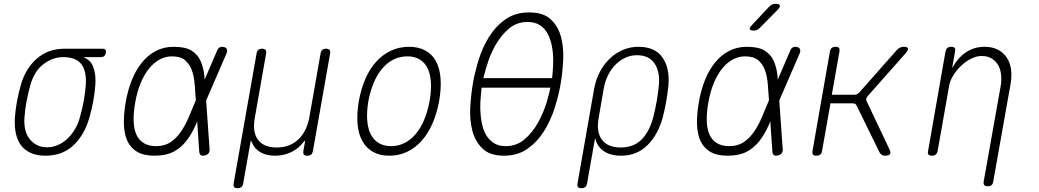

<svg xmlns="http://www.w3.org/2000/svg" viewBox="-20 -805 5440 1005"><path d="M508 -506H416Q454 -492 468.5 -453.5Q483 -415 479 -360Q476 -318 468 -275Q460 -232 448 -190Q423 -100 365 -45Q307 10 218 10Q174 10 142 -4Q110 -18 90.5 -44Q71 -70 63 -107Q55 -144 58 -190Q61 -232 69 -275Q77 -318 89 -360Q113 -445 172 -497.5Q231 -550 318 -550H516Q527 -550 531.5 -544.5Q536 -539 534 -528Q532 -517 525.5 -511.5Q519 -506 508 -506ZM226 -34Q253 -34 279.5 -44.5Q306 -55 329 -75.5Q352 -96 370 -125Q388 -154 398 -190Q410 -232 418 -275Q426 -318 429 -360Q434 -432 406 -469Q378 -506 310 -506Q257 -506 208.5 -470Q160 -434 139 -360Q127 -318 119 -275Q111 -232 108 -190Q103 -115 137.5 -74.5Q172 -34 226 -34Z M1077 -24Q1078 -11 1071.5 -2.5Q1065 6 1051 9Q1038 12 1031 7Q1024 2 1023 -11L1012 -170L1004 -150Q982 -101 954 -65.5Q926 -30 887 -10Q848 10 788 10Q733 10 698.5 -10Q664 -30 647 -66.5Q630 -103 628.5 -154.5Q627 -206 638 -270Q649 -334 670.5 -387Q692 -440 723.5 -478.5Q755 -517 796.5 -538.5Q838 -560 889 -560Q949 -560 981 -541Q1013 -522 1029 -488Q1045 -454 1050 -406Q1050 -397 1051 -388L1116 -539Q1121 -552 1130 -557Q1139 -562 1152 -559Q1164 -556 1167.5 -547.5Q1171 -539 1166 -526L1059 -279ZM1005 -280V-282Q1002 -323 999 -363.5Q996 -404 984.5 -436.5Q973 -469 949 -489.5Q925 -510 880 -510Q846 -510 815.5 -493.5Q785 -477 760 -446Q735 -415 716.5 -370.5Q698 -326 688 -270Q678 -214 679.5 -171Q681 -128 694.5 -99Q708 -70 734 -55Q760 -40 797 -40Q842 -40 873.5 -61.5Q905 -83 928 -117Q951 -151 968.5 -193Q986 -235 1003 -275Z M1223 180Q1210 180 1205.5 174Q1201 168 1203 155L1323 -525Q1325 -538 1332 -544Q1339 -550 1352 -550Q1365 -550 1370 -544Q1375 -538 1373 -525L1314 -190Q1300 -115 1330 -74Q1360 -33 1428 -33Q1496 -33 1540.5 -74Q1585 -115 1599 -190L1658 -525Q1660 -538 1667 -544Q1674 -550 1687 -550Q1700 -550 1705 -544Q1710 -538 1708 -525L1618 -15Q1616 -2 1608.5 4Q1601 10 1588 10Q1575 10 1570.5 4Q1566 -2 1568 -15L1576 -60Q1577 -68 1575.5 -68.5Q1574 -69 1569 -62Q1544 -28 1505 -9Q1466 10 1420 10Q1374 10 1342.5 -8.5Q1311 -27 1298 -61Q1295 -68 1293.5 -68Q1292 -68 1291 -60L1253 155Q1251 168 1243.5 174Q1236 180 1223 180Z M2018 10Q1968 10 1932.5 -10Q1897 -30 1876.5 -67Q1856 -104 1851.5 -156.5Q1847 -209 1858 -275Q1870 -341 1893 -393.5Q1916 -446 1950 -483Q1984 -520 2027 -540Q2070 -560 2121 -560Q2172 -560 2207.5 -540Q2243 -520 2262.5 -483.5Q2282 -447 2286 -395Q2290 -343 2279 -278Q2267 -211 2243.5 -158Q2220 -105 2186.5 -67.5Q2153 -30 2110.5 -10Q2068 10 2018 10ZM2027 -40Q2065 -40 2097.5 -56.5Q2130 -73 2156 -103.5Q2182 -134 2200.5 -178.5Q2219 -223 2229 -278Q2238 -331 2235.5 -374Q2233 -417 2218.5 -447Q2204 -477 2177.5 -493.5Q2151 -510 2112 -510Q2073 -510 2040 -493.5Q2007 -477 1981 -446.5Q1955 -416 1936.5 -372.5Q1918 -329 1908 -275Q1899 -221 1902 -177.5Q1905 -134 1920 -103.5Q1935 -73 1962 -56.5Q1989 -40 2027 -40Z M2618 10Q2545 10 2506.5 -26.5Q2468 -63 2453 -119Q2438 -175 2441.5 -241Q2445 -307 2455 -367Q2465 -425 2485 -490.5Q2505 -556 2539.5 -611.5Q2574 -667 2625.5 -703.5Q2677 -740 2750 -740Q2824 -740 2862.5 -704Q2901 -668 2916 -613Q2931 -558 2928 -492.5Q2925 -427 2915 -369Q2905 -309 2884 -242Q2863 -175 2828 -119Q2793 -63 2741.5 -26.5Q2690 10 2618 10ZM2627 -40Q2684 -40 2726 -76Q2768 -112 2796.5 -163.5Q2825 -215 2842 -271Q2854 -313 2861 -346H2501Q2499 -327 2497 -305Q2493 -270 2494 -234Q2495 -198 2501.5 -163Q2508 -128 2523 -101Q2538 -74 2563.5 -57Q2589 -40 2627 -40ZM2870 -396Q2872 -411 2873 -428Q2876 -462 2875.5 -497.5Q2875 -533 2868 -567.5Q2861 -602 2846 -629.5Q2831 -657 2805.5 -673.5Q2780 -690 2742 -690Q2684 -690 2642.5 -654Q2601 -618 2572.5 -567Q2544 -516 2528 -460Q2517 -425 2510 -396Z M3023 180Q3010 180 3005.5 174Q3001 168 3003 155L3090 -341Q3099 -389 3120 -429Q3141 -469 3172 -498.5Q3203 -528 3241 -544Q3279 -560 3322 -560Q3408 -560 3447 -505Q3486 -450 3479 -361Q3475 -319 3467.5 -275.5Q3460 -232 3449 -190Q3424 -99 3368.5 -44.5Q3313 10 3231 10Q3174 10 3139 -15Q3104 -40 3095 -83L3053 155Q3051 168 3043.5 174Q3036 180 3023 180ZM3229 -33Q3296 -33 3337.5 -74Q3379 -115 3399 -190Q3410 -232 3417.5 -275.5Q3425 -319 3429 -361Q3435 -430 3406 -473Q3377 -516 3314 -516Q3282 -516 3253.5 -503Q3225 -490 3202 -467Q3179 -444 3163 -411.5Q3147 -379 3140 -341L3114 -190Q3100 -115 3130.5 -74Q3161 -33 3229 -33Z M3957 -659Q3949 -651 3942 -648Q3935 -645 3926 -645Q3907 -645 3904.5 -652Q3902 -659 3916 -674L4005 -769Q4013 -777 4020.5 -781Q4028 -785 4039 -785Q4059 -785 4062 -777Q4065 -769 4050 -753ZM4077 -24Q4078 -11 4071.5 -2.5Q4065 6 4051 9Q4038 12 4031 7Q4024 2 4023 -11L4012 -170L4004 -150Q3982 -101 3954 -65.5Q3926 -30 3887 -10Q3848 10 3788 10Q3733 10 3698.5 -10Q3664 -30 3647 -66.5Q3630 -103 3628.5 -154.5Q3627 -206 3638 -270Q3649 -334 3670.5 -387Q3692 -440 3723.5 -478.5Q3755 -517 3796.5 -538.5Q3838 -560 3889 -560Q3949 -560 3981 -541Q4013 -522 4029 -488Q4045 -454 4050 -406Q4050 -397 4051 -388L4116 -539Q4121 -552 4130 -557Q4139 -562 4152 -559Q4164 -556 4167.5 -547.5Q4171 -539 4166 -526L4059 -279ZM4005 -280V-282Q4002 -323 3999 -363.5Q3996 -404 3984.5 -436.5Q3973 -469 3949 -489.5Q3925 -510 3880 -510Q3846 -510 3815.5 -493.5Q3785 -477 3760 -446Q3735 -415 3716.5 -370.5Q3698 -326 3688 -270Q3678 -214 3679.5 -171Q3681 -128 3694.5 -99Q3708 -70 3734 -55Q3760 -40 3797 -40Q3842 -40 3873.5 -61.5Q3905 -83 3928 -117Q3951 -151 3968.5 -193Q3986 -235 4003 -275Z M4253 10Q4240 10 4235.5 4Q4231 -2 4233 -15L4324 -535Q4326 -548 4333.5 -554Q4341 -560 4354 -560Q4367 -560 4371.5 -554Q4376 -548 4374 -535L4334 -309H4451Q4459 -309 4465.5 -312Q4472 -315 4478 -321L4675 -544Q4683 -552 4691.5 -556Q4700 -560 4710 -560Q4730 -560 4732.5 -552Q4735 -544 4721 -527L4521 -301Q4516 -295 4514.5 -288.5Q4513 -282 4516 -276L4636 -23Q4644 -6 4638 2Q4632 10 4612 10Q4602 10 4595.5 5.5Q4589 1 4584 -7L4464 -252Q4461 -258 4456.5 -261Q4452 -264 4444 -264H4327L4283 -15Q4281 -2 4273.5 4Q4266 10 4253 10Z M4948 -355 4888 -15Q4885 -2 4878 4Q4871 10 4858 10Q4845 10 4840 4Q4835 -2 4838 -15L4929 -535Q4932 -548 4939 -554Q4946 -560 4959 -560Q4972 -560 4977 -554Q4982 -548 4979 -535L4964 -449Q4994 -503 5036.5 -531.5Q5079 -560 5134 -560Q5174 -560 5203 -545Q5232 -530 5249.5 -504Q5267 -478 5272 -443Q5277 -408 5270 -367L5179 145Q5177 158 5170 164Q5163 170 5150 170Q5137 170 5132 164Q5127 158 5129 145L5218 -355Q5223 -386 5220 -414.5Q5217 -443 5204.5 -464.5Q5192 -486 5170.5 -499Q5149 -512 5118 -512Q5091 -512 5062.5 -497.5Q5034 -483 5010 -460Q4986 -437 4969 -409Q4952 -381 4948 -355Z"/></svg>

Font: Maple Mono Thin
Style: Italic
Weight: 250
Italic angle: -10°
Monospace: yes
Designer: subframe7536
Version: Version 7.000